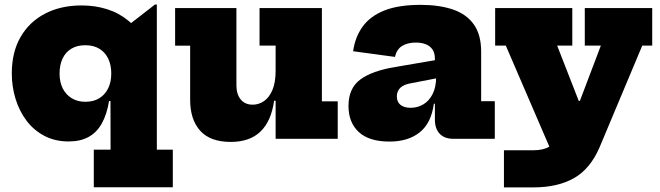

<svg xmlns="http://www.w3.org/2000/svg" viewBox="-20 -600 2854 830"><path d="M658 47H727V209.5H385.5V47H458L457.5 -226.5L461 -270.5V-303L457.5 -369.5V-431L650 -580.5H658ZM333 -576.5Q391.5 -576.5 443 -560.2Q494.5 -544 535.2 -510.2Q576 -476.5 600.5 -425L461 -282.5Q461 -319 447.8 -346.5Q434.5 -374 409.5 -389.2Q384.5 -404.5 349 -404.5Q313.5 -404.5 288.5 -389.5Q263.5 -374.5 250.5 -347Q237.5 -319.5 237.5 -282Q237.5 -245 251.2 -217.8Q265 -190.5 290.2 -175.2Q315.5 -160 349 -160Q384 -160 409 -175.2Q434 -190.5 447.5 -218Q461 -245.5 461 -282.5L475 -163.5H451.5Q442 -105.5 420.2 -66.5Q398.5 -27.5 363 -8Q327.5 11.5 277 11.5Q218.5 11.5 172.8 -12.2Q127 -36 95.5 -77.2Q64 -118.5 47.5 -171.8Q31 -225 31 -282.5Q31 -374.5 69 -440.2Q107 -506 175 -541.2Q243 -576.5 333 -576.5Z M1171.5 -403H1102V-565H1371.5V-162H1440V0H1171.5ZM1002 -565V-231Q1002 -193 1020.5 -170.2Q1039 -147.5 1072.5 -147.5Q1098.5 -147.5 1121 -162.8Q1143.5 -178 1157.5 -210.5Q1171.5 -243 1171.5 -294L1201 -164.5H1165Q1152.5 -76 1106 -31.2Q1059.5 13.5 977.5 13.5Q889 13.5 845.5 -34.8Q802 -83 802 -168.5V-402.5H737V-565Z M1939.5 0Q1901.5 0 1880.8 -21.8Q1860 -43.5 1860 -83.5V-191L1872.5 -211L1865.5 -269L1860 -298.5V-346Q1860 -371 1849.5 -386.2Q1839 -401.5 1820.2 -408.8Q1801.5 -416 1777.5 -416Q1743 -416 1719 -401.8Q1695 -387.5 1687.5 -354L1506.5 -378.5Q1515 -439.5 1547.5 -484.8Q1580 -530 1641.2 -554.5Q1702.5 -579 1798 -579Q1879 -579 1937.8 -559Q1996.5 -539 2028.2 -494.5Q2060 -450 2060 -376.5V-162.5H2119V0ZM1664 12Q1575.5 12 1531 -29.2Q1486.5 -70.5 1486.5 -142Q1486.5 -218 1537.2 -256Q1588 -294 1689.5 -310.5L1888 -344.5V-265.5L1758.5 -240.5Q1725.5 -235 1710.5 -220.5Q1695.5 -206 1695.5 -183.5Q1695.5 -159 1711.5 -146.5Q1727.5 -134 1755 -134Q1785 -134 1810 -148.8Q1835 -163.5 1850.2 -193.5Q1865.5 -223.5 1865.5 -269L1889.5 -151.5H1855.5Q1844.5 -68 1794.5 -28Q1744.5 12 1664 12Z M2508 -565H2799.5V-403H2756.5L2572 36.5Q2531.5 130.5 2461 170.2Q2390.5 210 2287 210H2158.5V49.5H2287Q2328 49.5 2355.2 34Q2382.5 18.5 2395 -11.5L2471.5 -52L2367.5 63.5L2166.5 -403H2120.5V-565H2454V-403H2388.5L2525.5 -52L2409.5 -164H2529.5L2448.5 -63L2577.5 -403H2508Z"/></svg>

Font: Hepta Slab ExtraLight ExtraBold
Style: Regular
Weight: 800
Version: Version 1.102